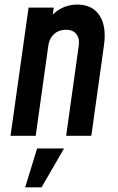

<svg xmlns="http://www.w3.org/2000/svg" viewBox="-20 -580 506 820"><path d="M25 0 102 -547.5H209.5L198 -465.5L181 -487Q203.5 -523 237 -541.8Q270.5 -560.5 310 -560.5Q374.5 -560.5 405 -514Q435.5 -467.5 424 -386L370 0H262.5L316.5 -386Q320.5 -416 306 -434.5Q291.5 -453 262 -453Q231.5 -453 211 -434.5Q190.5 -416 186.5 -386L132.5 0ZM87.5 220 138.5 54H253.5L157.5 220Z"/></svg>

Font: Mohave SemiBold
Style: Italic
Weight: 600
Italic angle: -8°
Designer: Gumpita Rahayu
Foundry: Tokotype
Version: Version 2.003